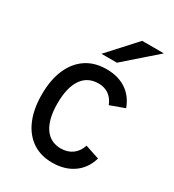

<svg xmlns="http://www.w3.org/2000/svg" viewBox="-180 -834 860 949"><g transform="rotate(30 250.0 -360.0)"><path d="M265 12Q199 12 151.5 -20.2Q104 -52.5 78.5 -112.2Q53 -172 53 -255Q53 -338.5 79 -398.5Q105 -458.5 153.2 -490.8Q201.5 -523 269 -523Q335 -523 381 -492.5Q427 -462 448 -404L366 -374Q353.5 -407 328.8 -424.5Q304 -442 270 -442Q208 -442 175 -394Q142 -346 142 -255Q142 -166 174.5 -118Q207 -70 267 -70Q305.5 -70 332.8 -90Q360 -110 371 -146L452 -119Q433.5 -56 384.5 -22Q335.5 12 265 12ZM208 -576 350 -732H474L296 -576Z"/></g></svg>

Font: Overpass
Style: Regular
Weight: 400
Designer: Delve Withrington, Dave Bailey, Thomas Jockin
Foundry: Delve Fonts LLC
Version: Version 4.000